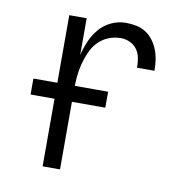

<svg xmlns="http://www.w3.org/2000/svg" viewBox="-66 -600 632 663"><g transform="rotate(10 250.0 -269.0)"><path d="M126 0V-530H187V-401Q193 -426 203.5 -450.5Q214 -475 231 -495Q248 -515 272.5 -526.5Q297 -538 323 -538Q342 -538 360 -534.5Q378 -531 393.5 -521Q409 -511 420 -496Q431 -481 437.5 -464Q444 -447 446.5 -429Q449 -411 449 -392H388Q388 -409 385 -425.5Q382 -442 372.5 -455.5Q363 -469 347.5 -476Q332 -483 316 -483Q293 -483 272 -474.5Q251 -466 235.5 -449.5Q220 -433 211 -412Q202 -391 196.5 -369.5Q191 -348 189 -325.5Q187 -303 187 -281V0ZM42 -237V-293H304V-237Z"/></g></svg>

Font: Iosevka Term Light
Style: Regular
Weight: 300
Monospace: yes
Designer: Belleve Invis
Foundry: Belleve Invis
Version: Version 9.0.1; ttfautohint (v1.8.3)